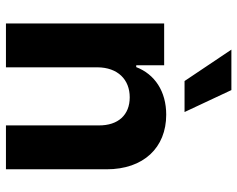

<svg xmlns="http://www.w3.org/2000/svg" viewBox="-98 -720 817 662"><g transform="rotate(90 311.0 -388.5)"><path d="M211.6 -315.3C212 -385.7 253.9 -426.8 315 -426.8C375.7 -426.8 412.3 -387.1 411.9 -320.3V0H563.2V-347.3C563.2 -474.4 488.6 -552.6 375 -552.6C294 -552.6 235.4 -512.8 210.9 -449.2H204.5V-545.5H60.4V0H211.6ZM150.6 -777.3 258.9 -615.8H365.8L290.1 -777.3Z"/></g></svg>

Font: Magic Ui Pro
Style: Bold
Weight: 700
Designer: Stefan Endress, Andreas Faust
Version: Version 1.000;FEAKit 1.0